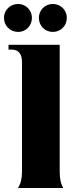

<svg xmlns="http://www.w3.org/2000/svg" viewBox="-23 -948 379 968"><path d="M68 0H296C283 -23 278 -48 278 -84V-722H20V-698H36C70 -698 88 -676 88 -634V-84C88 -48 82 -24 68 0ZM69 -787C107 -787 138 -818 138 -858C138 -897 107 -928 69 -928C28 -928 -3 -897 -3 -858C-3 -818 28 -787 69 -787ZM243 -787C283 -787 314 -818 314 -858C314 -897 283 -928 243 -928C204 -928 173 -897 173 -858C173 -818 204 -787 243 -787Z"/></svg>

Font: Sinistre Bold
Style: Regular
Weight: 900
Designer: Jules Durand
Foundry: Collletttivo
Version: Version 69.420;Glyphs 3.2 (3217)